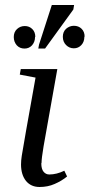

<svg xmlns="http://www.w3.org/2000/svg" viewBox="-20 -735 358 767"><path d="M146 -85 145 -82Q145 -60 154 -49Q163 -38 177 -38Q206 -38 237 -53L248 -30Q226 -12 198 0Q171 12 138 12Q104 12 84 -12Q64 -37 64 -78Q64 -94 67 -113Q73 -152 122 -425L59 -437L63 -459H209L154 -150Q146 -102 146 -85ZM318 -589 317 -588Q317 -568 305 -555Q293 -542 275 -542Q257 -542 244 -555Q231 -568 231 -588Q231 -608 244 -620Q258 -632 275 -632Q294 -632 306 -620Q318 -608 318 -589ZM121 -588 120 -587Q120 -568 108 -554Q96 -541 78 -541Q59 -541 47 -554Q35 -568 35 -587Q35 -607 48 -619Q61 -631 79 -631Q97 -631 109 -619Q121 -607 121 -588ZM133 -541 136 -557 187 -715H276L273 -697L160 -541Z"/></svg>

Font: Libra Serif Modern
Style: Italic
Weight: 400
Italic angle: -12°
Designer: Stefan Peev, Context Ltd
Foundry: Stefan Peev, Context Ltd
Version: Version 1.000